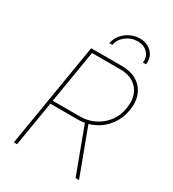

<svg xmlns="http://www.w3.org/2000/svg" viewBox="-218 -1044 1047 1162"><g transform="rotate(30 305.5 -463.0)"><path d="M64.9 0 185.5 -727.5H401.9Q462.9 -727.5 505.4 -701.7Q547.9 -675.8 566.9 -628.9Q585.9 -582 575.2 -519.5Q564.9 -458 530.5 -411.6Q496.1 -365.2 445.1 -339.4Q394 -313.5 333 -313.5H128.4L132.3 -335.9H333Q387.2 -335.9 433.8 -358.9Q480.5 -381.8 512.2 -423.1Q543.9 -464.4 552.7 -519.5Q566.9 -603.5 525.1 -654.3Q483.4 -705.1 401.9 -705.1H204.1L87.4 0ZM496.6 0 373 -331.1H397L520.5 0ZM412.6 -926.3Q448.2 -926.3 474.6 -910.6Q501 -895 513.9 -868.7Q526.9 -842.3 521 -809.1H499.5Q506.3 -849.1 479.7 -877Q453.1 -904.8 409.2 -904.8Q364.7 -904.8 328.9 -877Q293 -849.1 286.1 -809.1H265.1Q271 -842.3 292.5 -868.7Q314 -895 345.5 -910.6Q377 -926.3 412.6 -926.3Z"/></g></svg>

Font: Inter 16pt Thin
Style: Italic
Weight: 250
Italic angle: -9.3988°
Version: Version 4.001;git-66647c0bb